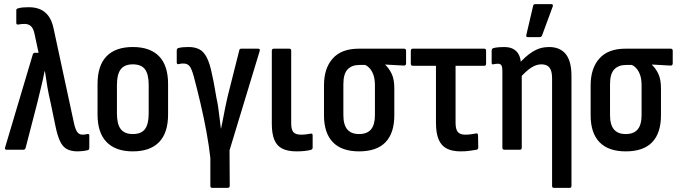

<svg xmlns="http://www.w3.org/2000/svg" viewBox="-20 -726 3290 931"><path d="M357 8Q325 8 304.5 -3Q284 -14 271 -41.5Q258 -69 248 -119L225 -230Q216 -268 210 -303Q204 -338 198 -380H196Q188 -338 179 -302.5Q170 -267 161 -228L104 -8Q101 0 94 0H12Q1 0 5 -12L139 -462Q142 -470 149 -470H167L147 -564Q141 -590 129 -600Q117 -610 100 -610Q83 -610 68 -607Q59 -606 59 -615V-675Q59 -684 66 -685Q78 -689 92 -690Q106 -691 121 -691Q151 -691 174.5 -681Q198 -671 215 -648.5Q232 -626 240 -587L340 -123Q347 -95 356 -84Q365 -73 381 -73Q389 -73 404 -76Q413 -78 413 -68V-9Q413 0 406 2Q394 5 381 6.5Q368 8 357 8Z M624 8Q541 8 497 -37Q453 -82 453 -171V-319Q453 -408 496.5 -453Q540 -498 624 -498Q708 -498 751.5 -453Q795 -408 795 -319V-171Q795 -82 751.5 -37Q708 8 624 8ZM624 -76Q665 -76 683 -100Q701 -124 701 -176V-314Q701 -366 683 -390Q665 -414 624 -414Q584 -414 565.5 -390Q547 -366 547 -314V-176Q547 -124 565.5 -100Q584 -76 624 -76Z M1009 185Q1000 185 1000 175V41Q994 -16 981.5 -84.5Q969 -153 952.5 -223.5Q936 -294 920 -354Q909 -394 898.5 -406Q888 -418 870 -418Q864 -418 858 -417.5Q852 -417 846 -415Q841 -414 839 -416.5Q837 -419 837 -424V-482Q837 -491 845 -493Q855 -496 868 -497Q881 -498 895 -498Q924 -498 945.5 -487.5Q967 -477 982.5 -447.5Q998 -418 1009 -361Q1016 -330 1020.5 -303Q1025 -276 1030 -249Q1035 -228 1038.5 -202.5Q1042 -177 1045 -151.5Q1048 -126 1051 -103H1052Q1057 -126 1062 -152.5Q1067 -179 1072.5 -206.5Q1078 -234 1084 -259L1140 -481Q1141 -490 1150 -490H1231Q1237 -490 1239 -487Q1241 -484 1239 -478L1093 3L1094 175Q1094 185 1083 185Z M1418 8Q1376 8 1349.5 -5Q1323 -18 1310.5 -47.5Q1298 -77 1298 -126V-480Q1298 -490 1308 -490H1383Q1392 -490 1392 -480V-127Q1392 -97 1403 -85Q1414 -73 1440 -73Q1453 -73 1464.5 -74.5Q1476 -76 1487 -78Q1496 -80 1496 -69V-10Q1496 -2 1487 1Q1475 4 1457.5 6Q1440 8 1418 8Z M1721 8Q1637 8 1594 -36.5Q1551 -81 1551 -167V-312Q1551 -395 1593.5 -442.5Q1636 -490 1720 -490H1939Q1949 -490 1949 -480V-418Q1949 -414 1946.5 -411Q1944 -408 1939 -408L1848 -413V-412Q1867 -394 1879.5 -367.5Q1892 -341 1892 -298V-167Q1892 -81 1849.5 -36.5Q1807 8 1721 8ZM1721 -76Q1760 -76 1779 -98.5Q1798 -121 1798 -168V-311Q1798 -341 1791.5 -360.5Q1785 -380 1774.5 -392.5Q1764 -405 1751 -411H1722Q1686 -411 1665.5 -389.5Q1645 -368 1645 -318V-168Q1645 -121 1664 -98.5Q1683 -76 1721 -76Z M2214 8Q2173 8 2146.5 -5.5Q2120 -19 2107 -49.5Q2094 -80 2094 -131V-407H1982Q1972 -407 1972 -417V-480Q1972 -490 1982 -490H2328Q2337 -490 2337 -480V-417Q2337 -407 2328 -407H2189V-131Q2189 -99 2200 -86Q2211 -73 2236 -73Q2251 -73 2265 -75Q2279 -77 2289 -79Q2298 -80 2298 -70L2299 -11Q2299 -2 2291 0Q2278 2 2258.5 5Q2239 8 2214 8Z M2666 185Q2657 185 2657 175V-347Q2657 -382 2644.5 -398Q2632 -414 2605 -414Q2580 -414 2555 -397.5Q2530 -381 2499 -346L2492 -412Q2527 -453 2563 -475.5Q2599 -498 2642 -498Q2696 -498 2723.5 -463.5Q2751 -429 2751 -358V175Q2751 185 2742 185ZM2426 0Q2416 0 2416 -10V-379Q2416 -402 2411 -409.5Q2406 -417 2394 -417Q2388 -417 2382.5 -416Q2377 -415 2371 -414Q2364 -413 2364 -422V-481Q2364 -490 2373 -493Q2386 -496 2399.5 -497Q2413 -498 2425 -498Q2464 -498 2485 -476Q2506 -454 2506 -411V-397L2510 -373V-10Q2510 0 2501 0ZM2539 -546Q2530 -546 2532 -556L2565 -697Q2566 -702 2568.5 -704Q2571 -706 2577 -706H2653Q2664 -706 2660 -694L2608 -553Q2605 -546 2596 -546Z M3014 8Q2930 8 2887 -36.5Q2844 -81 2844 -167V-312Q2844 -395 2886.5 -442.5Q2929 -490 3013 -490H3232Q3242 -490 3242 -480V-418Q3242 -414 3239.5 -411Q3237 -408 3232 -408L3141 -413V-412Q3160 -394 3172.5 -367.5Q3185 -341 3185 -298V-167Q3185 -81 3142.5 -36.5Q3100 8 3014 8ZM3014 -76Q3053 -76 3072 -98.5Q3091 -121 3091 -168V-311Q3091 -341 3084.5 -360.5Q3078 -380 3067.5 -392.5Q3057 -405 3044 -411H3015Q2979 -411 2958.5 -389.5Q2938 -368 2938 -318V-168Q2938 -121 2957 -98.5Q2976 -76 3014 -76Z"/></svg>

Font: Sofia Sans Condensed SemiBold
Style: Regular
Weight: 600
Designer: Botio Nikoltchev, Ani Petrova
Foundry: lettersoup
Version: Version 4.101